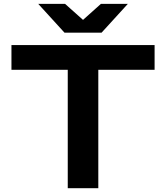

<svg xmlns="http://www.w3.org/2000/svg" viewBox="-20 -986 870 1006"><path d="M40 -620.1V-750H790V-620.1H495.1V0H335V-620.1ZM512.2 -814.9H317.9L180.2 -965.8H320.8L415 -881.8L508.8 -965.8H649.9Z"/></svg>

Font: Mattone
Style: Regular
Weight: 400
Width: 6
Designer: Nunzio Mazzaferro
Foundry: Collletttivo
Version: Version 2.000;Glyphs 3.2 (3217)